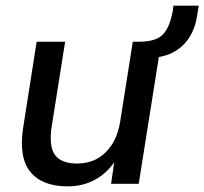

<svg xmlns="http://www.w3.org/2000/svg" viewBox="-20 -652 725 681"><path d="M220 9Q130 9 88 -42Q46 -93 62 -198L110 -504H211L163 -201Q153 -133 175 -102.5Q197 -72 253 -72Q315 -72 355 -112Q395 -152 406 -219L451 -504H552L472 0H374L385 -76Q356 -35 314 -13Q272 9 220 9ZM522 -447 469 -483 473 -504Q532 -504 557 -529Q582 -554 593 -614L595 -632H685L679 -596Q669 -530 628.5 -491Q588 -452 522 -447Z"/></svg>

Font: Mulish SemiBold
Style: Italic
Weight: 600
Italic angle: -9°
Designer: Vernon Adams
Foundry: Vernon Adams
Version: Version 3.603; ttfautohint (v1.8.3)